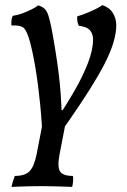

<svg xmlns="http://www.w3.org/2000/svg" viewBox="-20 -488 498 753"><path d="M148 81Q145 -3 137.5 -79Q130 -155 119.5 -218.5Q109 -282 97 -326Q87 -362 75.5 -376Q64 -390 25 -388Q24 -399 25 -408.5Q26 -418 30 -426Q47 -428 66 -435Q85 -442 102.5 -450.5Q120 -459 130 -467Q146 -462 155 -453.5Q164 -445 170 -426.5Q176 -408 183 -372Q200 -281 210 -201Q220 -121 222 -35L204 -23Q238 -73 270.5 -129Q303 -185 324 -238.5Q345 -292 345 -333Q345 -354 333.5 -368.5Q322 -383 289 -387Q281 -404 283 -424Q301 -429 320.5 -437Q340 -445 357 -453.5Q374 -462 382 -468Q410 -458 423 -436.5Q436 -415 436 -389Q436 -358 424.5 -320Q413 -282 389.5 -236.5Q366 -191 331.5 -136.5Q297 -82 252 -17Q230 15 212 39.5Q194 64 180 81ZM25 245Q27 235 30.5 223.5Q34 212 38 202Q78 202 96 183.5Q114 165 124 115L157 -56H247L214 115Q204 165 215 183.5Q226 202 266 202Q268 212 266.5 225Q265 238 263 245Q241 244 220 243.5Q199 243 179 242.5Q159 242 140 242Q121 242 100.5 242.5Q80 243 61 243.5Q42 244 25 245Z"/></svg>

Font: Vollkorn
Style: Italic
Weight: 400
Italic angle: -11°
Designer: Friedrich Althausen
Foundry: Friedrich Althausen
Version: Version 5.001